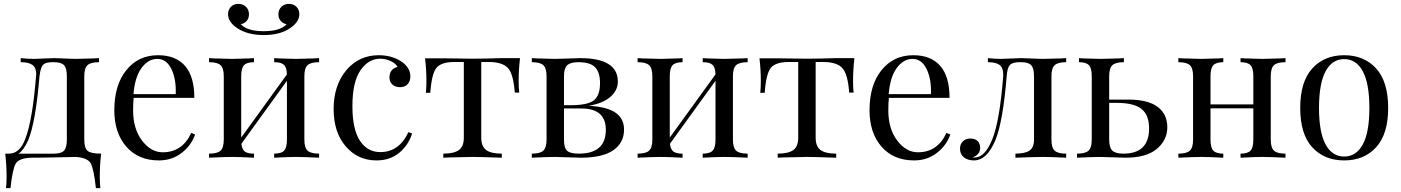

<svg xmlns="http://www.w3.org/2000/svg" viewBox="-20 -814 7232 991"><path d="M502 -21Q495 39 495 95Q495 134 498 157H475Q464 56 447.5 28Q431 0 371 -4Q362 -4 280.5 -2Q199 0 138 0Q78 3 61.5 30Q45 57 34 157H11Q14 134 14 95Q14 39 7 -21H26Q82 -21 110 -96Q148 -193 166 -421L167 -431Q167 -464 148 -478.5Q129 -493 87 -493V-514Q88 -514 98 -513Q108 -512 123.5 -511Q139 -510 155 -510Q160 -510 206 -512Q254 -514 261 -514Q267 -514 313 -512Q359 -510 370 -510Q393 -510 443 -512Q453 -512 464.5 -512.5Q476 -513 482 -513.5Q488 -514 491 -514V-493Q448 -493 431.5 -477.5Q415 -462 415 -421V-93Q415 -50 432 -35.5Q449 -21 502 -21ZM259 -493H250Q214 -493 201.5 -478.5Q189 -464 184 -421Q164 -184 126 -91Q103 -40 76 -21H259Q296 -21 310.5 -36.5Q325 -52 325 -93V-421Q325 -462 310.5 -477.5Q296 -493 259 -493Z M800 14Q694 14 632 -57Q570 -128 570 -245Q570 -375 632 -452Q694 -529 796 -529Q887 -529 935 -474Q983 -419 983 -309H670Q667 -283 667 -245Q667 -149 713 -88.5Q759 -28 820 -28Q921 -28 967 -128L987 -120Q968 -64 918 -25Q868 14 800 14ZM669 -328H887Q890 -406 864.5 -458Q839 -510 792 -510Q745 -510 710.5 -463Q676 -416 669 -328Z M1551 -421V-93Q1551 -52 1567.5 -36.5Q1584 -21 1627 -21V0Q1546 -4 1507 -4Q1470 -4 1395 0V-21Q1432 -21 1446.5 -36.5Q1461 -52 1461 -93V-397L1226 -72Q1229 -43 1243.5 -32Q1258 -21 1291 -21V0Q1216 -4 1179 -4Q1140 -4 1059 0V-21Q1102 -21 1118.5 -36.5Q1135 -52 1135 -93V-421Q1135 -462 1118.5 -477.5Q1102 -493 1059 -493V-514Q1062 -514 1068 -513.5Q1074 -513 1085 -512.5Q1096 -512 1106 -512Q1158 -510 1179 -510Q1202 -510 1248 -512Q1257 -512 1267.5 -512.5Q1278 -513 1283.5 -513.5Q1289 -514 1291 -514V-493Q1254 -493 1239.5 -477.5Q1225 -462 1225 -421V-104L1461 -430Q1460 -466 1445.5 -479.5Q1431 -493 1395 -493V-514Q1398 -514 1403 -513.5Q1408 -513 1418.5 -512.5Q1429 -512 1438 -512Q1484 -510 1507 -510Q1529 -510 1579 -512Q1590 -512 1601 -512.5Q1612 -513 1618 -513.5Q1624 -514 1627 -514V-493Q1584 -493 1567.5 -477.5Q1551 -462 1551 -421ZM1525 -741Q1525 -701 1478 -669Q1426 -633 1341 -633Q1258 -633 1204 -669Q1157 -701 1157 -741Q1157 -764 1172 -779Q1187 -794 1210 -794Q1234 -794 1249.5 -779Q1265 -764 1265 -740Q1265 -720 1253.5 -706.5Q1242 -693 1223 -689Q1255 -653 1341 -653Q1427 -653 1459 -689Q1440 -693 1428.5 -706.5Q1417 -720 1417 -740Q1417 -764 1432.5 -779Q1448 -794 1472 -794Q1495 -794 1510 -779Q1525 -764 1525 -741Z M1923 14Q1827 14 1764.5 -58.5Q1702 -131 1702 -251Q1702 -373 1767 -451Q1832 -529 1935 -529Q2001 -529 2051 -497Q2098 -465 2098 -420Q2098 -394 2083.5 -379Q2069 -364 2045 -364Q2021 -364 2005.5 -377.5Q1990 -391 1990 -414Q1990 -457 2032 -469Q2022 -487 1996 -499Q1970 -511 1942 -511Q1882 -511 1840.5 -451Q1799 -391 1799 -266Q1799 -147 1837.5 -88Q1876 -29 1943 -29Q2040 -29 2088 -132L2107 -125Q2089 -66 2041.5 -26Q1994 14 1923 14Z M2657 -398Q2657 -358 2660 -336H2637Q2630 -433 2601 -463.5Q2572 -494 2503 -494H2464V-103Q2464 -58 2489.5 -39.5Q2515 -21 2570 -21V0Q2459 -4 2419 -4Q2387 -4 2325 -2Q2313 -2 2299.5 -1.5Q2286 -1 2278.5 -0.5Q2271 0 2268 0V-21Q2323 -21 2348.5 -39.5Q2374 -58 2374 -103V-494H2325Q2258 -494 2233 -464Q2208 -434 2201 -335H2178Q2181 -358 2181 -397Q2181 -451 2174 -513H2270Q2319 -513 2348 -512Q2377 -511 2418 -511Q2461 -511 2495 -512Q2563 -514 2568 -514H2664Q2657 -452 2657 -398Z M2843 -510Q2855 -510 2913 -512Q2971 -514 2974 -514Q3169 -514 3169 -393Q3169 -347 3130 -313.5Q3091 -280 3018 -268Q3113 -263 3157 -232.5Q3201 -202 3201 -145Q3201 -77 3145.5 -38.5Q3090 0 2977 0Q2972 0 2912 -2Q2854 -4 2843 -4Q2806 -4 2725 0V-21Q2768 -21 2784.5 -36.5Q2801 -52 2801 -93V-421Q2801 -462 2784.5 -477.5Q2768 -493 2725 -493V-514Q2728 -514 2734 -513.5Q2740 -513 2751 -512.5Q2762 -512 2772 -512Q2824 -510 2843 -510ZM3077 -385Q3077 -439 3052.5 -466Q3028 -493 2964 -493Q2924 -493 2907.5 -477Q2891 -461 2891 -421V-271H2931Q3017 -272 3047 -297.5Q3077 -323 3077 -385ZM2967 -21Q3107 -21 3107 -144Q3107 -254 2981 -254H2891V-93Q2891 -51 2907 -36Q2923 -21 2967 -21Z M3763 -421V-93Q3763 -52 3779.5 -36.5Q3796 -21 3839 -21V0Q3758 -4 3719 -4Q3682 -4 3607 0V-21Q3644 -21 3658.5 -36.5Q3673 -52 3673 -93V-397L3438 -72Q3441 -43 3455.5 -32Q3470 -21 3503 -21V0Q3428 -4 3391 -4Q3352 -4 3271 0V-21Q3314 -21 3330.5 -36.5Q3347 -52 3347 -93V-421Q3347 -462 3330.5 -477.5Q3314 -493 3271 -493V-514Q3274 -514 3280 -513.5Q3286 -513 3297 -512.5Q3308 -512 3318 -512Q3370 -510 3391 -510Q3414 -510 3460 -512Q3469 -512 3479.5 -512.5Q3490 -513 3495.5 -513.5Q3501 -514 3503 -514V-493Q3466 -493 3451.5 -477.5Q3437 -462 3437 -421V-104L3673 -430Q3672 -466 3657.5 -479.5Q3643 -493 3607 -493V-514Q3610 -514 3615 -513.5Q3620 -513 3630.5 -512.5Q3641 -512 3650 -512Q3696 -510 3719 -510Q3741 -510 3791 -512Q3802 -512 3813 -512.5Q3824 -513 3830 -513.5Q3836 -514 3839 -514V-493Q3796 -493 3779.5 -477.5Q3763 -462 3763 -421Z M4383 -398Q4383 -358 4386 -336H4363Q4356 -433 4327 -463.5Q4298 -494 4229 -494H4190V-103Q4190 -58 4215.5 -39.5Q4241 -21 4296 -21V0Q4185 -4 4145 -4Q4113 -4 4051 -2Q4039 -2 4025.5 -1.5Q4012 -1 4004.5 -0.5Q3997 0 3994 0V-21Q4049 -21 4074.5 -39.5Q4100 -58 4100 -103V-494H4051Q3984 -494 3959 -464Q3934 -434 3927 -335H3904Q3907 -358 3907 -397Q3907 -451 3900 -513H3996Q4045 -513 4074 -512Q4103 -511 4144 -511Q4187 -511 4221 -512Q4289 -514 4294 -514H4390Q4383 -452 4383 -398Z M4698 14Q4592 14 4530 -57Q4468 -128 4468 -245Q4468 -375 4530 -452Q4592 -529 4694 -529Q4785 -529 4833 -474Q4881 -419 4881 -309H4568Q4565 -283 4565 -245Q4565 -149 4611 -88.5Q4657 -28 4718 -28Q4819 -28 4865 -128L4885 -120Q4866 -64 4816 -25Q4766 14 4698 14ZM4567 -328H4785Q4788 -406 4762.5 -458Q4737 -510 4690 -510Q4643 -510 4608.5 -463Q4574 -416 4567 -328Z M5407 -421V-93Q5407 -52 5423.5 -36.5Q5440 -21 5483 -21V0Q5402 -4 5365 -4Q5324 -4 5221 0V-21Q5271 -21 5294 -37Q5317 -53 5317 -93V-421Q5317 -462 5302.5 -477.5Q5288 -493 5251 -493H5242Q5206 -493 5192.5 -478.5Q5179 -464 5176 -421Q5157 -188 5118 -91Q5074 14 5007 14Q4975 14 4955 -2Q4935 -18 4935 -47Q4935 -70 4950 -84.5Q4965 -99 4988 -99Q5012 -99 5025.5 -86.5Q5039 -74 5039 -51Q5039 -16 5001 -2Q5002 -1 5011 -1Q5064 -1 5102 -96Q5140 -190 5158 -421V-431Q5158 -464 5139.5 -478.5Q5121 -493 5079 -493V-514Q5080 -514 5090 -513Q5100 -512 5116 -511Q5132 -510 5147 -510Q5152 -510 5198 -512Q5246 -514 5253 -514Q5259 -514 5305 -512Q5351 -510 5362 -510Q5385 -510 5435 -512Q5446 -512 5457 -512.5Q5468 -513 5474 -513.5Q5480 -514 5483 -514V-493Q5440 -493 5423.5 -477.5Q5407 -462 5407 -421Z M5705 -300H5804Q5905 -300 5955 -262.5Q6005 -225 6005 -157Q6005 -91 5951 -45.5Q5897 0 5789 0Q5787 0 5727 -2Q5667 -4 5657 -4Q5620 -4 5539 0V-21Q5582 -21 5598.5 -36.5Q5615 -52 5615 -93V-421Q5615 -462 5600.5 -477.5Q5586 -493 5549 -493V-514Q5551 -514 5556.5 -513.5Q5562 -513 5572.5 -512.5Q5583 -512 5592 -512Q5638 -510 5661 -510Q5683 -510 5733 -512Q5744 -512 5755 -512.5Q5766 -513 5772 -513.5Q5778 -514 5781 -514V-493Q5738 -493 5721.5 -477.5Q5705 -462 5705 -421ZM5778 -21Q5911 -21 5911 -151Q5911 -220 5872 -251.5Q5833 -283 5745 -283H5705V-93Q5705 -53 5721 -37Q5737 -21 5778 -21Z M6539 -421V-93Q6539 -52 6555.5 -36.5Q6572 -21 6615 -21V0Q6534 -4 6495 -4Q6458 -4 6383 0V-21Q6420 -21 6434.5 -36.5Q6449 -52 6449 -93V-255H6228V-93Q6228 -52 6242.5 -36.5Q6257 -21 6294 -21V0Q6219 -4 6182 -4Q6143 -4 6062 0V-21Q6105 -21 6121.5 -36.5Q6138 -52 6138 -93V-421Q6138 -462 6121.5 -477.5Q6105 -493 6062 -493V-514Q6065 -514 6071 -513.5Q6077 -513 6088 -512.5Q6099 -512 6109 -512Q6161 -510 6182 -510Q6205 -510 6251 -512Q6260 -512 6270.5 -512.5Q6281 -513 6286.5 -513.5Q6292 -514 6294 -514V-493Q6257 -493 6242.5 -477.5Q6228 -462 6228 -421V-275H6449V-421Q6449 -462 6434.5 -477.5Q6420 -493 6383 -493V-514Q6385 -514 6390.5 -513.5Q6396 -513 6406.5 -512.5Q6417 -512 6426 -512Q6472 -510 6495 -510Q6517 -510 6567 -512Q6578 -512 6589 -512.5Q6600 -513 6606 -513.5Q6612 -514 6615 -514V-493Q6572 -493 6555.5 -477.5Q6539 -462 6539 -421Z M7083 -460.5Q7145 -392 7145 -257Q7145 -122 7083 -54Q7021 14 6918 14Q6815 14 6753 -54Q6691 -122 6691 -257Q6691 -392 6753 -460.5Q6815 -529 6918 -529Q7021 -529 7083 -460.5ZM6822 -446Q6788 -383 6788 -257Q6788 -131 6822 -68.5Q6856 -6 6918 -6Q6980 -6 7014 -68.5Q7048 -131 7048 -257Q7048 -383 7014 -446Q6980 -509 6918 -509Q6856 -509 6822 -446Z"/></svg>

Font: Playfair Display
Style: Regular
Weight: 400
Designer: Claus Eggers S?rensen
Foundry: Claus Eggers S?rensen
Version: Version 1.003